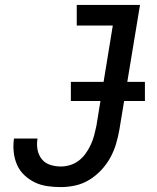

<svg xmlns="http://www.w3.org/2000/svg" viewBox="-20 -755 640 783"><path d="M228 8Q200 8 172.5 4Q145 0 121.5 -11.5Q98 -23 79 -41Q60 -59 49.5 -83Q39 -107 36 -134.5Q33 -162 37 -190H133Q129 -167 133 -145Q137 -123 150 -106.5Q163 -90 184 -83Q205 -76 228 -76Q247 -76 266.5 -82Q286 -88 302 -100.5Q318 -113 330 -130Q342 -147 350.5 -165.5Q359 -184 364 -203Q369 -222 373 -241L440 -651H293V-735H551L467 -227Q462 -198 453.5 -169Q445 -140 430 -112.5Q415 -85 393 -61.5Q371 -38 344 -21.5Q317 -5 287 1.5Q257 8 228 8ZM571 -343H269V-421H571Z"/></svg>

Font: Iosevka SS04 Medium Extended
Style: Italic
Weight: 500
Width: 7
Italic angle: -9°
Monospace: yes
Designer: Belleve Invis
Foundry: Belleve Invis
Version: Version 19.0.0; ttfautohint (v1.8.4)